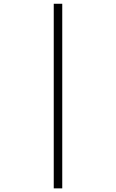

<svg xmlns="http://www.w3.org/2000/svg" viewBox="-20 -865 626 1036"><path d="M270 151.4H315.9V-844.7H270Z"/></svg>

Font: Cascadia Code PL ExtraLight
Style: Italic
Weight: 200
Italic angle: -10°
Monospace: yes
Designer: Aaron Bell
Foundry: Saja Typeworks
Version: Version 2404.023